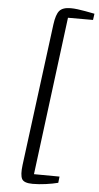

<svg xmlns="http://www.w3.org/2000/svg" viewBox="-65 -882 555 1081"><g transform="rotate(5 213.0 -342.0)"><path d="M162 159.5Q112.5 159.5 101 137.2Q89.5 115 96.5 59L200.5 -745Q208 -802 226.5 -823.2Q245 -844.5 290 -844.5Q307.5 -844.5 329.2 -841.8Q351 -839 371.8 -835.2Q392.5 -831.5 407.2 -828.5Q422 -825.5 425.5 -825L420.5 -789.5H279L165 104.5L309.5 105.5L305.5 141Q274.5 149 236 154.2Q197.5 159.5 162 159.5Z"/></g></svg>

Font: Merriweather Light 18pt Light
Style: Italic
Weight: 300
Italic angle: -7.8°
Version: Version 2.101